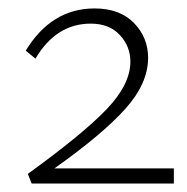

<svg xmlns="http://www.w3.org/2000/svg" viewBox="-20 -435 444 455"><path d="M109 -36H392V0H55L46 -23Q176 -117 232.5 -176Q289 -235 289 -289Q289 -325 264 -352Q239 -379 195 -379Q113 -379 64 -296L41 -315Q102 -415 204 -415Q264 -415 297.5 -380.5Q331 -346 331 -298Q331 -237 276.5 -176.5Q222 -116 109 -36Z"/></svg>

Font: EauTestText Light
Style: Regular
Weight: 300
Designer: Christian Thalmann (Catharsis Fonts)
Version: Version 0.001;PS 000.001;hotconv 1.0.88;makeotf.lib2.5.64775